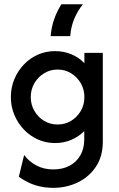

<svg xmlns="http://www.w3.org/2000/svg" viewBox="-20 -666 561 905"><path d="M231.9 219.4Q199.3 219.4 170.1 213.2Q141 206.9 115.3 194.8Q89.6 182.6 68.8 166.7L93.8 64.6Q115.3 94.4 150.7 113.5Q186.1 132.6 231.2 132.6Q276.4 132.6 309 114.6Q341.7 96.5 359.4 64.9Q377.1 33.3 377.1 -8.3V-47.9Q351.4 -22.2 316 -6.9Q280.6 8.3 239.6 8.3Q195.8 8.3 158.3 -8.7Q120.8 -25.7 92.4 -55.6Q63.9 -85.4 47.6 -124.7Q31.2 -163.9 31.2 -208.3Q31.2 -253.5 47.6 -292.7Q63.9 -331.9 92.4 -361.8Q120.8 -391.7 158.3 -408.3Q195.8 -425 239.6 -425Q281.2 -425 316.7 -410.1Q352.1 -395.1 377.8 -368.1V-416.7H464.6V2.8Q464.6 70.8 432.3 119.4Q400 168.1 346.5 193.8Q293.1 219.4 231.9 219.4ZM251.4 -79.2Q286.8 -79.2 315.3 -96.5Q343.8 -113.9 360.8 -143.1Q377.8 -172.2 377.8 -208.3Q377.8 -244.4 360.8 -273.6Q343.8 -302.8 315.3 -320.5Q286.8 -338.2 251.4 -338.2Q216.7 -338.2 187.8 -320.5Q159 -302.8 142 -273.6Q125 -244.4 125 -208.3Q125 -172.9 142 -143.4Q159 -113.9 187.5 -96.5Q216 -79.2 251.4 -79.2ZM218.8 -495.8Q222.2 -538.2 235.4 -575.7Q248.6 -613.2 269.4 -645.8H370.8Q346.5 -616 330.6 -578.8Q314.6 -541.7 311.1 -495.8Z"/></svg>

Font: Afacad Flux Medium
Style: Regular
Weight: 500
Designer: Kristian Moeller
Foundry: Dicotype
Version: Version 1.100